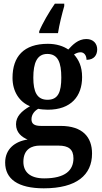

<svg xmlns="http://www.w3.org/2000/svg" viewBox="-20 -786 554 1043"><path d="M193 -616V-606H295C302 -652 317 -711 329 -753V-766H278C248 -723 210 -658 193 -616ZM218 237C396 237 480 165 480 48C480 -41 429 -102 309 -102H203C167 -102 151 -113 151 -138C151 -165 169 -185 188 -195C199 -192 226 -190 240 -190C367 -190 426 -264 426 -367C426 -426 407 -462 382 -490C392 -496 403 -502 418 -502C437 -502 450 -485 450 -461C492 -461 508 -488 508 -518C508 -548 488 -574 449 -574C404 -574 374 -542 351 -517C325 -535 287 -548 240 -548C109 -548 48 -479 48 -363C48 -288 86 -232 143 -209C96 -182 67 -153 67 -111C67 -65 99 -41 130 -28C62 -18 8 23 8 97C8 186 77 237 218 237ZM238 -244C181 -244 161 -287 161 -364C161 -444 181 -493 237 -493C295 -493 313 -446 313 -365C313 -286 296 -244 238 -244ZM220 183C142 183 107 147 107 93C107 23 154 5 196 5H298C352 5 379 25 379 74C379 138 336 183 220 183Z"/></svg>

Font: Noto Serif Devanagari SemiCondensed SemiBold
Style: Regular
Weight: 600
Width: 4
Designer: Universal Thirst, Indian Type Foundry and the Monotype Design Team
Foundry: Monotype Imaging Inc.
Version: Version 2.004